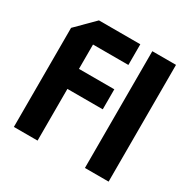

<svg xmlns="http://www.w3.org/2000/svg" viewBox="-157 -848 987 997"><g transform="rotate(30 336.0 -350.0)"><path d="M52 0V-594L158 -700H406V-576H194V-430H406V-310H194V0ZM478 0V-700H620V0Z"/></g></svg>

Font: Tektur SemiBold
Style: Regular
Weight: 600
Designer: Adam Jagosz
Foundry: Adam Jagosz
Version: Version 1.005;gftools[0.9.30]